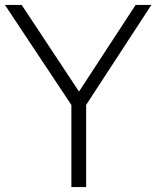

<svg xmlns="http://www.w3.org/2000/svg" viewBox="-33 -760 635 780"><path d="M257 0V-358.5L271 -312.5L-13 -740H55L299.5 -370.5H276.5L518 -740H582L303 -312.5L317 -358V0Z"/></svg>

Font: Encode Sans Condensed Thin Light
Style: Regular
Weight: 300
Version: Version 3.002